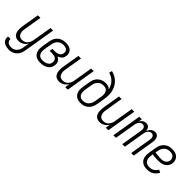

<svg xmlns="http://www.w3.org/2000/svg" viewBox="125 -1846 3179 3179"><g transform="rotate(45 1715.0 -256.0)"><path d="M151 223Q129 223 107.5 220Q86 217 66 210Q46 203 29.5 190Q13 177 2.5 159.5Q-8 142 -12 120.5Q-16 99 -12 77H47Q44 98 51.5 117Q59 136 74.5 148Q90 160 110 164.5Q130 169 151 169Q169 169 187 164.5Q205 160 221 150.5Q237 141 250.5 126.5Q264 112 273 95.5Q282 79 287 61.5Q292 44 295 26L314 -84Q302 -64 285 -46Q268 -28 247.5 -15.5Q227 -3 204.5 2.5Q182 8 159 8Q134 8 110 0Q86 -8 70 -25Q54 -42 45 -65Q36 -88 33.5 -113Q31 -138 32.5 -163.5Q34 -189 38 -215L89 -520H149L97 -206Q94 -187 92.5 -168Q91 -149 94.5 -131.5Q98 -114 104.5 -97.5Q111 -81 123.5 -69Q136 -57 153.5 -51.5Q171 -46 190 -46Q207 -46 224.5 -50Q242 -54 258 -63.5Q274 -73 286.5 -86.5Q299 -100 307.5 -115.5Q316 -131 321.5 -148Q327 -165 330 -182L386 -520H446L354 35Q350 59 342.5 83Q335 107 322 129.5Q309 152 289.5 170.5Q270 189 247 201Q224 213 200 218Q176 223 151 223Z M672 8Q643 8 615.5 2.5Q588 -3 565.5 -17Q543 -31 528 -53.5Q513 -76 506 -102.5Q499 -129 500 -157.5Q501 -186 505 -215L526 -340Q530 -365 538 -390Q546 -415 560.5 -437.5Q575 -460 595.5 -478Q616 -496 640 -507.5Q664 -519 689.5 -523.5Q715 -528 740 -528Q762 -528 784 -524.5Q806 -521 825.5 -513Q845 -505 861.5 -491Q878 -477 887 -458Q896 -439 898.5 -417Q901 -395 897 -372Q894 -354 886.5 -337Q879 -320 865 -306.5Q851 -293 834.5 -283.5Q818 -274 800 -268Q820 -260 836 -246.5Q852 -233 862 -214Q872 -195 874 -172.5Q876 -150 872 -128Q868 -107 859 -86Q850 -65 834 -49Q818 -33 798 -21.5Q778 -10 757 -3.5Q736 3 714.5 5.5Q693 8 672 8ZM673 -46Q687 -46 702 -48Q717 -50 731.5 -54Q746 -58 760.5 -65.5Q775 -73 786 -83.5Q797 -94 804 -108Q811 -122 813 -137Q817 -161 810 -183.5Q803 -206 785 -219.5Q767 -233 744 -237.5Q721 -242 696 -242H643L652 -297H706Q719 -297 732.5 -298Q746 -299 760 -303Q774 -307 787.5 -313Q801 -319 812 -329Q823 -339 829 -352.5Q835 -366 837 -379Q841 -400 835 -419.5Q829 -439 815 -451.5Q801 -464 780.5 -469Q760 -474 740 -474Q721 -474 702.5 -470.5Q684 -467 666.5 -457.5Q649 -448 634 -434Q619 -420 609.5 -403Q600 -386 594 -368Q588 -350 585 -331L564 -206Q561 -186 560 -166Q559 -146 563 -127.5Q567 -109 576 -92.5Q585 -76 600 -65Q615 -54 634 -50Q653 -46 673 -46Z M1109 8Q1084 8 1060 0Q1036 -8 1020 -25Q1004 -42 995 -65Q986 -88 983.5 -113Q981 -138 982.5 -163.5Q984 -189 988 -215L1039 -520H1099L1047 -206Q1044 -187 1042.5 -168Q1041 -149 1044.5 -131.5Q1048 -114 1054.5 -97.5Q1061 -81 1073.5 -69Q1086 -57 1103.5 -51.5Q1121 -46 1140 -46Q1157 -46 1174.5 -50Q1192 -54 1208 -63.5Q1224 -73 1236.5 -86.5Q1249 -100 1257.5 -115.5Q1266 -131 1271.5 -148Q1277 -165 1280 -182L1336 -520H1396L1310 0H1250L1264 -84Q1252 -64 1235 -46Q1218 -28 1197.5 -15.5Q1177 -3 1154.5 2.5Q1132 8 1109 8Z M1614 8Q1586 8 1559 2Q1532 -4 1510.5 -19Q1489 -34 1475.5 -56.5Q1462 -79 1455 -105Q1448 -131 1449.5 -159Q1451 -187 1455 -215L1476 -340Q1480 -364 1487.5 -388Q1495 -412 1509 -433.5Q1523 -455 1542.5 -472.5Q1562 -490 1585 -501.5Q1608 -513 1632.5 -518Q1657 -523 1680 -523Q1711 -523 1739 -513.5Q1767 -504 1786 -484Q1777 -520 1761 -552.5Q1745 -585 1720 -611Q1695 -637 1663.5 -655Q1632 -673 1596 -682L1609 -735Q1654 -725 1693.5 -703Q1733 -681 1764 -649.5Q1795 -618 1815.5 -578Q1836 -538 1846 -493.5Q1856 -449 1853.5 -401Q1851 -353 1843 -305L1823 -180Q1818 -155 1810.5 -131Q1803 -107 1789 -84.5Q1775 -62 1755.5 -43.5Q1736 -25 1712.5 -13Q1689 -1 1663.5 3.5Q1638 8 1614 8ZM1615 -46Q1633 -46 1651.5 -50Q1670 -54 1687 -63.5Q1704 -73 1717.5 -87.5Q1731 -102 1740.5 -118.5Q1750 -135 1755.5 -153Q1761 -171 1764 -189L1784 -310Q1787 -330 1788 -349Q1789 -368 1785.5 -386Q1782 -404 1773.5 -420Q1765 -436 1751.5 -447.5Q1738 -459 1719.5 -463.5Q1701 -468 1682 -468Q1664 -468 1646.5 -464.5Q1629 -461 1612 -452Q1595 -443 1581.5 -429.5Q1568 -416 1558 -400Q1548 -384 1542.5 -366.5Q1537 -349 1535 -331L1514 -206Q1511 -187 1510 -167.5Q1509 -148 1512 -130Q1515 -112 1523.5 -95.5Q1532 -79 1545.5 -67.5Q1559 -56 1577 -51Q1595 -46 1615 -46Z M2059 8Q2034 8 2010 0Q1986 -8 1970 -25Q1954 -42 1945 -65Q1936 -88 1933.5 -113Q1931 -138 1932.5 -163.5Q1934 -189 1938 -215L1989 -520H2049L1997 -206Q1994 -187 1992.5 -168Q1991 -149 1994.5 -131.5Q1998 -114 2004.5 -97.5Q2011 -81 2023.5 -69Q2036 -57 2053.5 -51.5Q2071 -46 2090 -46Q2107 -46 2124.5 -50Q2142 -54 2158 -63.5Q2174 -73 2186.5 -86.5Q2199 -100 2207.5 -115.5Q2216 -131 2221.5 -148Q2227 -165 2230 -182L2286 -520H2346L2260 0H2200L2214 -84Q2202 -64 2185 -46Q2168 -28 2147.5 -15.5Q2127 -3 2104.5 2.5Q2082 8 2059 8Z M2378 0 2464 -520H2524L2513 -457Q2522 -472 2533 -485.5Q2544 -499 2558.5 -509Q2573 -519 2589 -523.5Q2605 -528 2621 -528Q2641 -528 2658 -521.5Q2675 -515 2686 -501Q2697 -487 2703 -470Q2709 -453 2711 -434Q2719 -452 2729.5 -469.5Q2740 -487 2756 -500.5Q2772 -514 2791 -521Q2810 -528 2829 -528Q2848 -528 2865 -522Q2882 -516 2893 -503Q2904 -490 2910 -473.5Q2916 -457 2918.5 -439.5Q2921 -422 2919 -403.5Q2917 -385 2914 -366L2854 0H2794L2856 -376Q2859 -393 2858.5 -410.5Q2858 -428 2851 -442.5Q2844 -457 2830 -465.5Q2816 -474 2799 -474Q2786 -474 2773 -469Q2760 -464 2749 -454.5Q2738 -445 2730.5 -433Q2723 -421 2718 -408Q2713 -395 2710 -382Q2707 -369 2705 -356L2646 0H2586L2648 -376Q2651 -393 2650.5 -410.5Q2650 -428 2643 -442.5Q2636 -457 2622 -465.5Q2608 -474 2591 -474Q2578 -474 2565 -469Q2552 -464 2541 -454.5Q2530 -445 2522.5 -433Q2515 -421 2510 -408Q2505 -395 2502 -382Q2499 -369 2497 -356L2438 0Z M3171 8Q3142 8 3114.5 2.5Q3087 -3 3064 -17Q3041 -31 3025 -53Q3009 -75 3001.5 -101.5Q2994 -128 2994.5 -157Q2995 -186 2999 -215L3020 -340Q3024 -365 3031.5 -389.5Q3039 -414 3053.5 -436.5Q3068 -459 3088 -477.5Q3108 -496 3131.5 -507.5Q3155 -519 3180.5 -523.5Q3206 -528 3230 -528Q3254 -528 3278 -524Q3302 -520 3322.5 -510.5Q3343 -501 3359.5 -485.5Q3376 -470 3385 -449.5Q3394 -429 3397.5 -405.5Q3401 -382 3397 -358Q3394 -338 3384.5 -319Q3375 -300 3360.5 -284Q3346 -268 3327.5 -256.5Q3309 -245 3289.5 -238.5Q3270 -232 3249.5 -229.5Q3229 -227 3209 -227Q3172 -227 3135 -228.5Q3098 -230 3063 -238L3058 -206Q3055 -186 3054.5 -166Q3054 -146 3058.5 -127Q3063 -108 3072.5 -92.5Q3082 -77 3097.5 -66Q3113 -55 3132 -50.5Q3151 -46 3171 -46Q3192 -46 3213.5 -51Q3235 -56 3254.5 -67.5Q3274 -79 3289 -96Q3304 -113 3316 -133L3365 -108Q3350 -82 3329.5 -59Q3309 -36 3283.5 -20.5Q3258 -5 3228.5 1.5Q3199 8 3171 8ZM3219 -279Q3238 -279 3258 -284Q3278 -289 3294.5 -300.5Q3311 -312 3323 -329.5Q3335 -347 3338 -366Q3342 -389 3335 -411Q3328 -433 3312.5 -447.5Q3297 -462 3275.5 -468Q3254 -474 3230 -474Q3212 -474 3193.5 -470Q3175 -466 3158 -457Q3141 -448 3126.5 -433.5Q3112 -419 3102.5 -402.5Q3093 -386 3087.5 -368Q3082 -350 3079 -331L3072 -293Q3089 -288 3107.5 -286.5Q3126 -285 3145 -284Q3164 -283 3182 -281Q3200 -279 3219 -279Z"/></g></svg>

Font: Iosevka QP Light
Style: Italic
Weight: 300
Italic angle: -9°
Designer: Belleve Invis
Foundry: Belleve Invis
Version: Version 20.0.0; ttfautohint (v1.8.4)